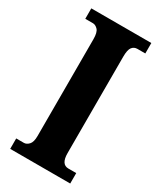

<svg xmlns="http://www.w3.org/2000/svg" viewBox="-183 -779 710 845"><g transform="rotate(30 172.0 -357.0)"><path d="M20 0H325V-53H285Q248 -53 248 -110V-600Q248 -635 258 -648Q268 -661 285 -661H325V-714H20V-661H59Q72 -661 84 -648.5Q96 -636 96 -601V-109Q96 -78 84 -65.5Q72 -53 59 -53H20Z"/></g></svg>

Font: Noto Serif ExtraCondensed Extra
Style: Regular
Weight: 800
Width: 3
Designer: Monotype Design Team
Foundry: Monotype Imaging Inc.
Version: Version 1.002